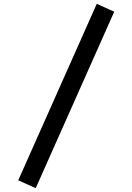

<svg xmlns="http://www.w3.org/2000/svg" viewBox="-20 -850 690 1000"><path d="M575 -789 166 130 75 89 484 -830Z"/></svg>

Font: Monoikos Medium
Style: Regular
Weight: 500
Designer: Brian Krent
Version: Version 0.088